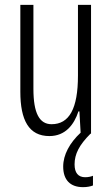

<svg xmlns="http://www.w3.org/2000/svg" viewBox="-20 -552 462 793"><path d="M364 214V174C357 177 345 180 332 180C303 180 288 162 288 127C288 84 307 47 354 0H356V-532H302V-240C302 -103 266 -39 193 -39C143 -39 118 -84 118 -185V-532H64V-173C64 -56 99 10 184 10C250 10 286 -37 304 -92H308L313 -4C268 38 241 87 241 136C241 191 270 221 323 221C340 221 354 218 364 214Z"/></svg>

Font: Noto Sans Display Condensed Light
Style: Regular
Weight: 300
Width: 3
Designer: Monotype Design Team
Foundry: Monotype Imaging Inc.
Version: Version 1.900